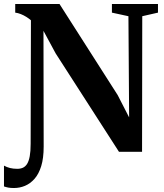

<svg xmlns="http://www.w3.org/2000/svg" viewBox="-65 -763 822 965"><path d="M5 182Q-12 182 -23.5 179.8Q-35 177.5 -45 174V69.5Q-30.5 77.5 -14.5 81.5Q1.5 85.5 22.5 85.5Q38 85.5 50.5 79.8Q63 74 71.5 60.2Q80 46.5 84.5 22Q89 -2.5 89 -40L90.5 -661Q81 -669.5 67.5 -678Q54 -686.5 39.5 -692.2Q25 -698 11.5 -699.5V-743H234L526.5 -285L584 -173L580.5 -681.5L497.5 -699.5V-743H729V-699.5L650 -681.5L649 0H533L214.5 -495L153.5 -608L154.5 -26Q154.5 32 142.2 71.8Q130 111.5 108.5 135.8Q87 160 60.5 171Q34 182 5 182Z"/></svg>

Font: Merriweather 72pt
Style: Bold
Weight: 700
Version: Version 2.100